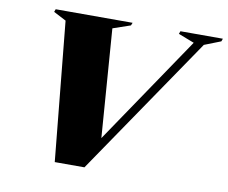

<svg xmlns="http://www.w3.org/2000/svg" viewBox="-78 -813 1080 911"><g transform="rotate(10 462.0 -357.5)"><path d="M174.5 -670 114 -701.5 119 -715H489.5L484 -701.5L399.5 -672.5L438.5 -150.5L791.5 -672L715 -701.5L720 -715H924.5L919.5 -701.5L840.5 -670.5L383.5 0H240.5Z"/></g></svg>

Font: Newsreader 72pt ExtraBold
Style: Italic
Weight: 800
Italic angle: -17°
Designer: Hugues Gentile
Foundry: Production Type
Version: Version 1.003; ttfautohint (v1.8.3)